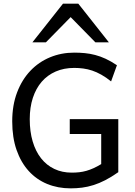

<svg xmlns="http://www.w3.org/2000/svg" viewBox="-20 -1011 733 1043"><path d="M622.6 -75.7Q585 -49.3 551.8 -32.2Q518.6 -15.1 487.3 -5.4Q456.1 4.4 425.8 8.3Q395.5 12.2 363.8 12.2Q294.4 12.2 236.3 -11.7Q178.2 -35.6 136 -82Q93.8 -128.4 70.1 -196Q46.4 -263.7 46.4 -351.6Q46.4 -439.5 72.8 -508.8Q99.1 -578.1 144.8 -626.2Q190.4 -674.3 251.7 -699.7Q313 -725.1 383.3 -725.1Q413.1 -725.1 440.9 -722.4Q468.8 -719.7 496.8 -712.4Q524.9 -705.1 554 -691.7Q583 -678.2 615.2 -656.7L583.5 -568.8Q556.2 -590.8 530.5 -605.2Q504.9 -619.6 480.5 -627.7Q456.1 -635.7 431.9 -638.9Q407.7 -642.1 383.3 -642.1Q327.6 -642.1 282.7 -622.6Q237.8 -603 206.5 -566.9Q175.3 -530.8 158.4 -479.2Q141.6 -427.7 141.6 -363.8Q141.6 -296.4 157.5 -242.7Q173.3 -189 203.1 -151.1Q232.9 -113.3 275.1 -93.3Q317.4 -73.2 369.6 -73.2Q391.6 -73.2 410.9 -75.4Q430.2 -77.6 449.2 -83Q468.3 -88.4 487.8 -97.2Q507.3 -106 529.8 -119.6V-283.2H358.9V-363.8H622.6ZM156.2 -781.2 322.3 -991.2H405.3L571.3 -781.2H498L363.8 -918L229.5 -781.2Z"/></svg>

Font: Andika FrenchTight
Style: Regular
Weight: 400
Designer: Victor Gaultney, Annie Olsen, Julie Remington, Don Collingsworth, Eric Hays, Becca Hirsbrunner
Foundry: SIL International
Version: Version 5.000 ; Dig1 Dig4Opn Dig7 LnSpcTght